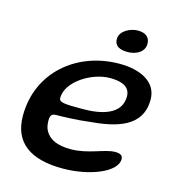

<svg xmlns="http://www.w3.org/2000/svg" viewBox="-102 -731 778 852"><g transform="rotate(15 286.5 -305.0)"><path d="M408 -539.5C444.5 -539.5 483.5 -558.5 483.5 -597C483.5 -628 462.5 -643.5 427.5 -643.5C395 -643.5 346.5 -622 346.5 -582.5C346.5 -551.5 370 -539.5 408 -539.5ZM262 34.5C385 34.5 505 -13 505 -73C505 -91.5 491 -97 469.5 -97C421.5 -97 355.5 -57.5 275 -57.5C217 -57.5 177.5 -72.5 157.5 -108C150 -121 147 -137 147 -156C147 -180 155 -187.5 174.5 -187.5C197.5 -187.5 276.5 -190 318.5 -196C443.5 -206 561 -234 561 -362C561 -441.5 485.5 -480 388 -480C193 -480 32 -348 32 -147C32 -23 114.5 34.5 262 34.5ZM280.5 -243.5C198.5 -243.5 171.5 -244.5 171.5 -265.5C171.5 -341.5 279.5 -408 363.5 -408C423.5 -408 456 -388.5 456 -348C456 -264.5 366 -243.5 280.5 -243.5Z"/></g></svg>

Font: Gluten
Style: Italic
Weight: 400
Italic angle: -13°
Designer: Tyler Finck
Foundry: Etcetera Type Company
Version: Version 0.920